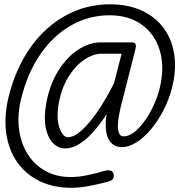

<svg xmlns="http://www.w3.org/2000/svg" viewBox="-20 -765 833 892"><path d="M311.5 107.5Q227.5 107.5 163.2 76Q99 44.5 59.2 -12.5Q19.5 -69.5 8.8 -147.2Q-2 -225 20.5 -317Q54 -450 122.5 -545.8Q191 -641.5 285.5 -693.2Q380 -745 491 -745Q574 -745 637 -716.5Q700 -688 739 -636.2Q778 -584.5 789.2 -514.2Q800.5 -444 780 -360.5Q766 -304.5 740.2 -254.2Q714.5 -204 682 -165Q649.5 -126 614.2 -103.8Q579 -81.5 546.5 -81.5Q502.5 -81.5 483.2 -120.8Q464 -160 475.5 -234.5Q422 -153 374 -114.2Q326 -75.5 284 -75.5Q250.5 -75.5 226.2 -100.2Q202 -125 192.5 -171.5Q183 -218 194.5 -283.5Q210.5 -371.5 250.2 -435.2Q290 -499 342.2 -533.5Q394.5 -568 447.5 -568H592Q606.5 -568 609.8 -560Q613 -552 609 -536L540.5 -266.5Q531 -227 528.5 -196.5Q526 -166 532 -148.8Q538 -131.5 553.5 -131.5Q585 -131.5 618.5 -163.8Q652 -196 680 -247.5Q708 -299 722 -355.5Q745.5 -454 722.5 -530.2Q699.5 -606.5 639 -650.2Q578.5 -694 489 -694Q394 -694 312 -648Q230 -602 169.5 -515.8Q109 -429.5 78.5 -307.5Q60 -232.5 68.2 -166.5Q76.5 -100.5 108 -50Q139.5 0.5 190.5 29Q241.5 57.5 308.5 57.5Q346 57.5 389.2 48.2Q432.5 39 464.5 29Q476 25 489.8 27Q503.5 29 507.5 42.5Q510.5 54.5 505.8 64.2Q501 74 482 79Q460.5 84.5 431.8 91.2Q403 98 372 102.8Q341 107.5 311.5 107.5ZM253 -286.5Q241 -213.5 256.5 -170.5Q272 -127.5 296 -127.5Q324 -127.5 359.8 -159.8Q395.5 -192 434.5 -249Q473.5 -306 510 -379.5L545 -515.5H452.5Q413 -515.5 371.8 -487.8Q330.5 -460 298.5 -408.8Q266.5 -357.5 253 -286.5Z"/></svg>

Font: Edu VIC WA NT Hand
Style: Regular
Weight: 400
Designer: Tina and Corey Anderson, Eben Sorkin, Mirko Velimirovic
Foundry: Google for Education
Version: Version 1.000